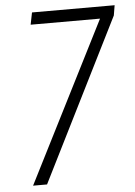

<svg xmlns="http://www.w3.org/2000/svg" viewBox="-52 -754 558 794"><g transform="rotate(-5 227.0 -357.0)"><path d="M53 0H111L447 -672L454 -714H111L101 -664H389Z"/></g></svg>

Font: Noto Sans Condensed Light
Style: Italic
Weight: 300
Width: 3
Italic angle: -12°
Designer: Monotype Design Team
Foundry: Monotype Imaging Inc.
Version: Version 2.013